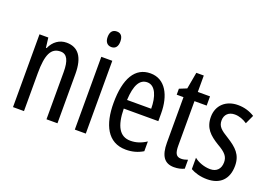

<svg xmlns="http://www.w3.org/2000/svg" viewBox="-103 -1096 1889 1331"><g transform="rotate(20 841.5 -430.5)"><path d="M262 -613C211 -613 167 -583 144 -530H139L130 -603H65V-66H146V-345C146 -483 174 -541 244 -541C292 -541 312 -498 312 -414V-66H393V-430C393 -554 348 -613 262 -613Z M563 -805C532 -805 515 -785 515 -747C515 -711 533 -690 563 -690C593 -690 609 -711 609 -747C609 -784 594 -805 563 -805ZM602 -603H521V-66H602Z M882 -612C769 -612 710 -513 710 -331C710 -175 763 -56 900 -56C946 -56 987 -67 1025 -90V-162C985 -136 948 -125 909 -125C830 -125 792 -189 790 -319H1045V-375C1045 -508 992 -612 882 -612ZM882 -546C942 -546 969 -471 969 -383H791C796 -494 827 -546 882 -546Z M1282 -128C1243 -128 1233 -155 1233 -209V-535H1323V-603H1233V-724H1178L1156 -601L1102 -579V-535H1152V-199C1152 -103 1184 -56 1255 -56C1285 -56 1309 -62 1330 -72V-138C1314 -132 1298 -128 1282 -128Z M1651 -210C1651 -292 1606 -331 1540 -373C1477 -411 1455 -431 1455 -474C1455 -516 1483 -544 1528 -544C1561 -544 1592 -532 1620 -513L1650 -578C1613 -601 1573 -613 1527 -613C1438 -613 1377 -557 1377 -472C1377 -389 1422 -349 1489 -308C1549 -274 1571 -249 1571 -207C1571 -158 1543 -129 1496 -129C1452 -129 1406 -146 1377 -170V-86C1407 -69 1449 -56 1499 -56C1595 -56 1651 -111 1651 -210Z"/></g></svg>

Font: Noto Sans Malayalam UI ExtraCondensed
Style: Regular
Weight: 400
Width: 2
Designer: Jelle Bosma - Monotype Design Team
Foundry: Monotype Imaging Inc.
Version: Version 2.104